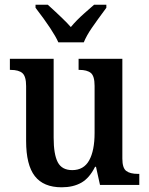

<svg xmlns="http://www.w3.org/2000/svg" viewBox="-20 -786 634 816"><path d="M91 -187V-420Q91 -461 75.5 -475Q60 -489 25 -489H22V-536H208V-201Q208 -130 225.5 -96.5Q243 -63 287 -63Q336 -63 359 -104.5Q382 -146 382 -221V-421Q382 -463 366 -476Q350 -489 317 -489H314V-536H500V-112Q500 -72 516.5 -59.5Q533 -47 566 -47H572V0H405L388 -77H384Q360 -29 325.5 -9.5Q291 10 242 10Q165 10 128 -37.5Q91 -85 91 -187ZM131 -753V-766H183Q256 -700 281 -671Q304 -699 339 -730Q374 -761 380 -766H432V-753Q392 -699 370 -667Q348 -635 336 -606H228Q207 -654 131 -753Z"/></svg>

Font: Noto Serif NarrowSemiBold
Style: Regular
Weight: 600
Width: 4
Designer: Monotype Design Team
Foundry: Monotype Imaging Inc.
Version: Version 1.001